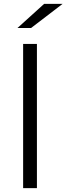

<svg xmlns="http://www.w3.org/2000/svg" viewBox="-20 -968 342 988"><path d="M99 -742H170V0H99ZM207 -948H302L140 -824H70Z"/></svg>

Font: CMG Sans
Style: Regular
Weight: 400
Designer: Julieta Ulanovsky
Foundry: Julieta Ulanovsky
Version: Version 7.200